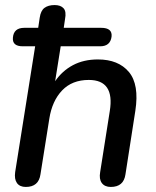

<svg xmlns="http://www.w3.org/2000/svg" viewBox="-20 -732 616 759"><path d="M82 7Q58 7 47 -8.5Q36 -24 40 -52L119 -549H70Q28 -549 31 -583Q34 -622 76 -622H131L137 -662Q141 -690 156 -701Q171 -712 196 -712Q220 -712 231.5 -699Q243 -686 237 -656L232 -622H380Q425 -622 421 -587Q416 -549 376 -549H220L198 -411Q226 -452 268.5 -474.5Q311 -497 367 -497Q448 -497 489.5 -447.5Q531 -398 515 -294L476 -43Q469 7 418 7Q394 7 382.5 -8.5Q371 -24 376 -52L414 -293Q434 -416 331 -416Q265 -416 225.5 -374.5Q186 -333 175 -263L140 -43Q133 7 82 7Z"/></svg>

Font: Nunito SemiBold
Style: Italic
Weight: 600
Italic angle: -9°
Designer: Vernon Adams
Foundry: Vernon Adams
Version: Version 3.601; ttfautohint (v1.8.2.53-6de2)